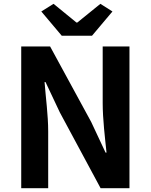

<svg xmlns="http://www.w3.org/2000/svg" viewBox="-20 -984 789 1004"><path d="M91 0H232V-297C232 -382 219 -475 213 -555H218L293 -396L506 0H657V-741H517V-445C517 -361 529 -263 537 -186H532L457 -346L242 -741H91ZM303 -797H461L568 -924L505 -964L384 -866H380L260 -964L196 -924Z"/></svg>

Font: Noto Sans TC
Style: Bold
Weight: 700
Designer: Ryoko NISHIZUKA 西塚涼子 (kana, bopomofo & ideographs); Paul D. Hunt (Latin, Greek & Cyrillic); Sandoll Communications 산돌커뮤니
Foundry: Adobe
Version: Version 2.004;hotconv 1.0.118;makeotfexe 2.5.65603